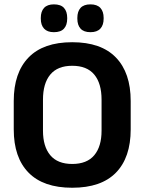

<svg xmlns="http://www.w3.org/2000/svg" viewBox="-20 -846 662 880"><path d="M311 14.5Q178.5 14.5 110.8 -54.8Q43 -124 43 -253V-383Q43 -512.5 110.8 -582.5Q178.5 -652.5 311 -652.5Q443.5 -652.5 511.2 -582.5Q579 -512.5 579 -383V-253Q579 -124 511.5 -54.8Q444 14.5 311 14.5ZM311 -94.5Q378.5 -94.5 412 -134.5Q445.5 -174.5 445.5 -247V-389Q445.5 -464 412 -504.2Q378.5 -544.5 311 -544.5Q244 -544.5 210.5 -504.2Q177 -464 177 -389V-247Q177 -174.5 210.5 -134.5Q244 -94.5 311 -94.5ZM227 -698.5Q197 -698.5 182 -714.8Q167 -731 167 -760.5V-764Q167 -793.5 182 -809.8Q197 -826 227 -826Q258.5 -826 273.2 -809.8Q288 -793.5 288 -764V-760.5Q288 -731 273.2 -714.8Q258.5 -698.5 227 -698.5ZM394.5 -698.5Q364 -698.5 349.2 -714.8Q334.5 -731 334.5 -760.5V-764Q334.5 -793.5 349.2 -809.8Q364 -826 394.5 -826Q425 -826 440 -809.8Q455 -793.5 455 -764V-760.5Q455 -731 440 -714.8Q425 -698.5 394.5 -698.5Z"/></svg>

Font: Anek Gurmukhi SemiBold
Style: Regular
Weight: 600
Designer: Sarang Kulkarni (Gurmukhi), Yesha Goshar (Latin)
Foundry: Ek Type
Version: Version 1.003